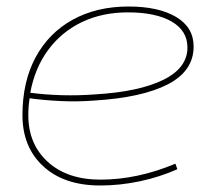

<svg xmlns="http://www.w3.org/2000/svg" viewBox="-20 -560 640 590"><path d="M525 -40Q471 -16 410 -3Q349 10 288 10Q177 10 113 -49Q49 -108 49 -206Q49 -309 89.5 -384Q130 -459 203.5 -499.5Q277 -540 375 -540Q467 -540 521 -508Q575 -476 575 -417Q575 -342 496 -301Q417 -260 269 -251Q218 -247 166 -249.5Q114 -252 71 -258Q67 -233 67 -206Q67 -117 127 -62.5Q187 -8 289 -8Q402 -8 519 -57ZM373 -522Q294 -522 231.5 -492Q169 -462 128 -406.5Q87 -351 73 -275Q118 -269 169.5 -267.5Q221 -266 273 -270Q407 -278 481.5 -314.5Q556 -351 556 -414Q556 -466 507 -494Q458 -522 373 -522Z"/></svg>

Font: Georama Extended Thin
Style: Italic
Weight: 100
Width: 7
Italic angle: -9°
Designer: Jean-Baptiste Levee
Foundry: Production Type
Version: Version 1.000